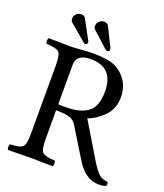

<svg xmlns="http://www.w3.org/2000/svg" viewBox="-152 -936 895 1047"><g transform="rotate(20 295.0 -412.5)"><path d="M100.1 -792Q100.1 -806.2 110.6 -818.1Q121.1 -830.1 141.1 -830.1Q156.2 -830.1 164.1 -817.9L223.1 -709Q227.1 -702.1 227.1 -698.2Q227.1 -692.4 222.4 -688.7Q217.8 -685.1 213.9 -685.1Q209 -685.1 206.1 -688L106.9 -772Q100.1 -778.8 100.1 -792ZM231 -796.9Q231 -813 243.4 -824Q255.9 -835 269 -835Q288.1 -835 295.9 -823.2L350.6 -712.9Q353 -708 353 -702.1Q353 -689.9 339.8 -689.9Q334 -689.9 326.2 -697.3L237.8 -777.8Q231 -783.7 231 -796.9ZM272 -618.2Q189 -618.2 189 -554.2V-325.2H236.8Q317.9 -325.2 361.3 -358.2Q404.8 -391.1 404.8 -478Q404.8 -618.2 272 -618.2ZM189 -122.1Q189 -62 204.6 -47.6Q220.2 -33.2 275.9 -30.8Q279.8 -25.9 279.8 -13.9Q279.8 -2 275.9 2Q188 0 147 0Q106.9 0 17.1 2Q12.2 -2 12.2 -13.9Q12.2 -25.9 17.1 -30.8Q73.2 -32.7 88.6 -47.4Q104 -62 104 -122.1V-522.9Q104 -583 88.6 -597.4Q73.2 -611.8 17.1 -613.8Q12.2 -617.7 12.2 -629.9Q12.2 -642.1 17.1 -647Q111.3 -645 146 -645Q163.1 -645 204.6 -648.4Q246.1 -651.9 271 -651.9Q330.1 -651.9 371.1 -642.8Q412.1 -633.8 443.8 -604Q497.1 -554.2 497.1 -479Q497.1 -410.2 453.6 -366.7Q410.2 -323.2 363.8 -308.1L490.2 -98.1Q513.2 -60.1 534.2 -40.5Q555.2 -21 585.9 -21Q592.8 -7.8 586.9 2.9Q572.8 9.8 544.9 9.8Q467.8 9.8 413.1 -79.1L306.2 -252.9Q293.9 -272.9 270.5 -282Q247.1 -291 189 -291Z"/></g></svg>

Font: Linux Libertine
Style: Regular
Weight: 400
Designer: Philipp H. Poll
Foundry: Philipp H. Poll
Version: Version 5.3.0 ; ttfautohint (v0.9)